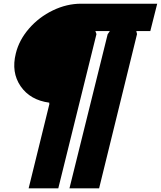

<svg xmlns="http://www.w3.org/2000/svg" viewBox="-20 -830 864 1031"><path d="M824.2 -810.1 787.1 -663.1H711.9L715.8 -647L512.2 181.2H353L558.1 -646L569.8 -663.1H492.2L498 -647L293 181.2H133.8L245.1 -271Q244.1 -271.5 244.4 -273.4Q244.6 -275.4 244.9 -276.9Q245.1 -278.3 244.1 -278.8Q142.1 -292.5 90.8 -366.9Q39.6 -441.4 64.9 -543Q82.5 -615.2 136 -676.8Q189.5 -738.3 263.9 -774.2Q338.4 -810.1 415 -810.1Z"/></svg>

Font: Sinkin Sans 700 Bold Italic
Style: Bold Italic
Weight: 700
Italic angle: -112°
Designer: Keith Bates
Foundry: K-Type
Version: Sinkin Sans (version 1.0)  by Keith Bates   •   © 2014   www